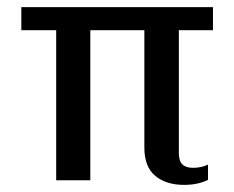

<svg xmlns="http://www.w3.org/2000/svg" viewBox="-20 -507 658 540"><path d="M386 -92V-422H234V0H138V-422H40V-487H579V-422H483V-77Q483 -54 493 -44.5Q503 -35 523 -35Q546 -35 565 -44V-1Q536 13 498 13Q447 13 416.5 -12.5Q386 -38 386 -92Z"/></svg>

Font: Maitree Medium
Style: Regular
Weight: 500
Designer: CadsonDemak Team
Foundry: CadsonDemak
Version: Version 1.010